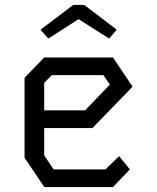

<svg xmlns="http://www.w3.org/2000/svg" viewBox="-20 -762 640 782"><path d="M160 -528 80 -445V-119.5L160.5 0H440L509 -72L465 -126L409.5 -72H198.5L160 -129V-240.5H356.5L520 -409L440 -528ZM160 -424.5 191 -456H401L427.5 -417.5L326.5 -312.5H160ZM323 -742 455.5 -641 424.5 -605 300 -684 177 -605 145 -641 278.5 -742Z"/></svg>

Font: Kode Mono
Style: Regular
Weight: 400
Monospace: yes
Designer: Isa Ozler
Foundry: Kadena LLC
Version: Version 1.000;gftools[0.9.28]